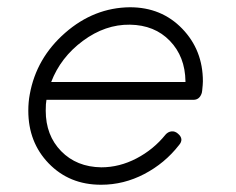

<svg xmlns="http://www.w3.org/2000/svg" viewBox="-20 -510 649 529"><path d="M58 -205Q58 -229 62 -250Q80 -350 159.5 -419.5Q239 -489 338 -490Q425 -490 482 -431Q539 -372 539 -286Q539 -278 537 -260Q537 -259 536.5 -257Q536 -255 536 -254Q530 -235 513 -235H108Q106 -225 106 -205Q106 -137 148.5 -93.5Q191 -50 259 -49Q309 -49 356 -73.5Q403 -98 436 -139Q443 -147 452.5 -148Q462 -149 470 -142Q488 -127 473 -110Q434 -60 377.5 -30.5Q321 -1 259 -1H258Q171 -1 114 -60Q58 -118 58 -205ZM121 -284H491V-286Q490 -354 448 -397.5Q406 -441 338 -442Q270 -443 208.5 -397.5Q147 -352 121 -284Z"/></svg>

Font: Quicksand
Style: Italic
Weight: 400
Italic angle: -12°
Designer: Andrew Paglinawan
Foundry: Andrew Paglinawan
Version: 1.002